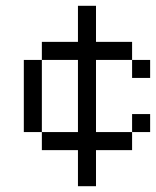

<svg xmlns="http://www.w3.org/2000/svg" viewBox="-20 -645 540 665"><path d="M500 -187.5V-250H437.5V-187.5H312.5Q312.5 -187.5 312.5 -437.5H437.5V-375H500V-437.5H437.5V-500H312.5Q312.5 -500 312.5 -625H250Q250 -625 250 -500H125V-437.5H62.5Q62.5 -437.5 62.5 -187.5H125V-125H250Q250 -125 250 0H312.5Q312.5 0 312.5 -125H437.5V-187.5ZM125 -187.5Q125 -187.5 125 -437.5H250Q250 -437.5 250 -187.5Z"/></svg>

Font: BFUnifontExMono
Style: Regular
Weight: 500
Version: Version 15.0.06